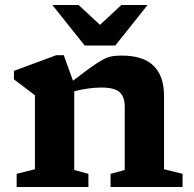

<svg xmlns="http://www.w3.org/2000/svg" viewBox="-20 -752 780 772"><path d="M424.5 -53 481.5 -68.5V-322.5Q481.5 -363 460.8 -381.5Q440 -400 387.5 -400Q361.5 -400 333.2 -396Q305 -392 278.5 -385V-68.5L335.5 -53V0H47V-53L120.5 -71.5V-369Q112.5 -375.5 91.2 -391.2Q70 -407 36 -433V-467L206 -530H236.5L273.5 -427.5Q320.5 -463.5 349.2 -484Q378 -504.5 397 -514Q416 -523.5 432 -526Q448 -528.5 469 -528.5Q556.5 -528.5 598 -487Q639.5 -445.5 639.5 -367.5V-71.5L714 -53V0H424.5ZM573.5 -732 443.5 -569H320.5L190.5 -732H296L382 -652L468 -732Z"/></svg>

Font: Newsreader 6pt SemiBold
Style: Regular
Weight: 600
Designer: Hugues Gentile
Foundry: Production Type
Version: Version 1.003; ttfautohint (v1.8.3)